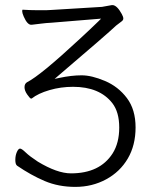

<svg xmlns="http://www.w3.org/2000/svg" viewBox="-20 -721 592 752"><path d="M213 -416Q260 -426 299.5 -426Q339 -426 391 -404Q443 -382 477 -337Q511 -292 511 -222Q511 -152 480.5 -100Q450 -48 395.5 -18.5Q341 11 275 11Q209 11 155 -12Q101 -35 47 -72Q40 -77 40 -94.5Q40 -112 46 -125.5Q52 -139 58.5 -139Q65 -139 80.5 -124Q96 -109 128 -88Q204 -42 258 -42Q371 -42 421 -120Q447 -161 447 -221.5Q447 -282 420 -317Q370 -381 266 -381Q218 -381 173.5 -368Q129 -355 104 -335H101Q97 -336 86.5 -351Q76 -366 76 -379.5Q76 -393 86 -399Q138 -425 294 -570Q331 -604 366 -638L376 -648L181 -632Q160 -631 141.5 -628.5Q123 -626 104 -624H102Q87 -624 73 -656Q67 -670 67 -676Q67 -682 68 -683Q101 -681 126 -681H161Q172 -681 181 -682L378 -694H379L418 -701H422Q439 -699 457 -666Q463 -655 463 -648.5Q463 -642 456 -637L435 -621Q398 -586 209 -425L194 -412ZM181 -682H182ZM73 -656Z"/></svg>

Font: LXGW WenKai Lite Light
Style: Regular
Weight: 300
Designer: LXGW / Fontworks Inc.
Foundry: LXGW / Fontworks Inc.
Version: Version 1.511; March 25, 2025